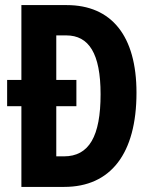

<svg xmlns="http://www.w3.org/2000/svg" viewBox="-20 -734 599 754"><path d="M242 -714H64V-420H8V-317H64V0H232C415 0 516 -131 516 -370C516 -593 418 -714 242 -714ZM240 -595C329 -595 375 -524 375 -364C375 -199 330 -120 231 -120H201V-317H280V-420H201V-595Z"/></svg>

Font: Noto Sans Arabic UI XCn
Style: Bold
Weight: 700
Width: 2
Designer: Monotype Design Team, Nadine Chahine and Nizar Qandah
Foundry: Monotype Imaging Inc.
Version: Version 2.010